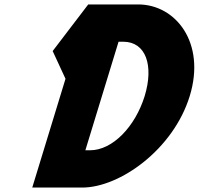

<svg xmlns="http://www.w3.org/2000/svg" viewBox="-20 -845 895 865"><path d="M377.5 -825 217.3 -615 275.1 -490 125.3 0H350.5C519.7 0 761.3 -172 835 -413C908.4 -653 771 -825 602.7 -825ZM364.6 -168 514.1 -657H535.3C637.3 -657 673.9 -550 631.7 -412C588.8 -274 487.1 -168 385.8 -168Z"/></svg>

Font: Hussar
Style: BdSuprConOblThree
Weight: 700
Foundry: Cannot Into Space Fonts
Version: Version 2.00